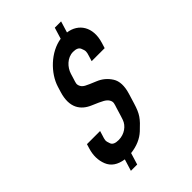

<svg xmlns="http://www.w3.org/2000/svg" viewBox="-235 -829 992 992"><g transform="rotate(-45 261.0 -332.5)"><path d="M161.5 68 181.1 4C226.7 -1.3 263.7 -17.2 292.1 -43.5C340.9 -88.8 354.8 -106.2 373.1 -166L389.6 -220C403.4 -265.3 402.1 -301.2 385.4 -327.5C368.8 -353.8 346.1 -372.8 317.4 -384.5C288.6 -396.2 269.4 -404.7 259.7 -410C250 -415.3 243.2 -421.7 239.5 -429C230.3 -446.8 235.3 -454.4 241.8 -476L251 -506C261.9 -541.5 295.5 -578 339 -578C361 -578 374.8 -571.7 380.2 -559C390.4 -535.4 388.9 -528.5 382 -506L372.8 -476H467.8L477 -506C504.8 -596.7 461.4 -661.1 387.5 -671L406.4 -733H360.4L341.5 -671C257.2 -658.5 179.2 -581.8 156 -506L146.8 -476C119.3 -385.9 155.2 -337.7 211.8 -314C240.5 -302 260.4 -292.8 271.4 -286.5C282.5 -280.2 290.3 -273.2 295 -265.5C306.1 -247.3 299.6 -236.5 292.7 -214L278.4 -167C277.4 -163.7 275.2 -157.2 271.9 -147.5C261.1 -115.7 226.4 -89 183.5 -89C159.5 -89 145 -95.5 140 -108.5C129.6 -135.5 132.9 -139.4 141.1 -166L148.4 -190H52.4L45.1 -166C33 -126.7 33.7 -90.2 47.1 -56.5C60.5 -22.8 89.8 -2.7 135.1 4L115.5 68Z"/></g></svg>

Font: Din Kursivschrift
Style: Eng
Weight: 400
Version: Version 1.089